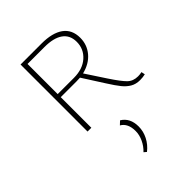

<svg xmlns="http://www.w3.org/2000/svg" viewBox="-214 -559 932 932"><g transform="rotate(-45 252.0 -93.0)"><path d="M494 0Q477 4 458 4Q430 4 409.5 -8Q389 -20 372 -41Q355 -62 329 -103L260 -211Q252 -210 235 -210H127V0H101V-460H245Q319 -460 358.5 -431.5Q398 -403 398 -347Q398 -299 368 -263.5Q338 -228 285 -215L352 -113Q389 -57 410 -36.5Q431 -16 464 -16Q478 -16 490 -19ZM238 -231Q299 -231 335.5 -263.5Q372 -296 372 -345Q372 -391 339 -414.5Q306 -438 243 -438H127V-231ZM294 158Q294 191 278.5 221.5Q263 252 235 274L222 263Q243 243 255.5 216.5Q268 190 268 163Q268 110 233 90L251 73Q294 99 294 158Z"/></g></svg>

Font: Ysabeau SC Extralight
Style: Regular
Weight: 200
Designer: Christian Thalmann (Catharsis Fonts)
Version: Version 0.003